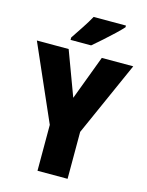

<svg xmlns="http://www.w3.org/2000/svg" viewBox="-135 -1009 837 1091"><g transform="rotate(15 283.5 -463.5)"><path d="M284 -453 382 -714H567L372 -276V0H195V-270L0 -714H187ZM467 -917Q451 -899 422.5 -872Q394 -845 362.5 -817Q331 -789 305 -767H184V-781Q208 -817 233.5 -855.5Q259 -894 277 -927H467Z"/></g></svg>

Font: Noto Sans Gujarati UI Condensed Black
Style: Regular
Weight: 900
Width: 3
Designer: Jelle Bosma - Monotype Design Team, Universal Thirst
Foundry: Monotype Imaging Inc.
Version: Version 2.106; ttfautohint (v1.8.4.7-5d5b)